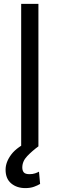

<svg xmlns="http://www.w3.org/2000/svg" viewBox="-20 -747 304 980"><path d="M176.1 -727.3V0H88.1V-727.3ZM109.4 213.1Q65.7 213.1 37.1 189.1Q8.5 165.1 8.5 119.3Q8.5 79.9 38 41Q67.5 2.1 137.8 -29.8L176.1 0Q144.2 23.4 119 49.7Q93.8 76 93.8 108Q93.8 123.9 101.6 133Q109.4 142 130.7 142Q146.7 142 159.1 137.8Q171.5 133.5 179 129.3L184.7 191.8Q172.9 199.2 153.9 206.1Q134.9 213.1 109.4 213.1Z"/></svg>

Font: Inter Alia
Style: Regular
Weight: 400
Designer: Rasmus Andersson (Latin, Greek, Cyrillic etc.) and Evan from Shavian.info (Shavian, old style figures)
Foundry: Shavian.info
Version: Version 0.001;git-37ab20767